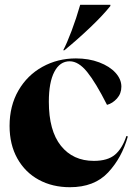

<svg xmlns="http://www.w3.org/2000/svg" viewBox="-20 -767 555 802"><path d="M20 -241Q20 -325 57 -389Q94 -453 157.5 -488Q221 -523 297 -523Q351 -523 394.5 -506.5Q438 -490 462.5 -463Q487 -436 487 -405Q487 -376 468.5 -355.5Q450 -335 427 -329Q380 -422 344 -466.5Q308 -511 271 -511Q230 -511 207 -467Q184 -423 184 -342Q184 -221 234.5 -158Q285 -95 372 -95Q430 -95 460.5 -121Q491 -147 508 -199L514 -197Q489 -108 431.5 -46.5Q374 15 272 15Q199 15 142 -16Q85 -47 52.5 -105Q20 -163 20 -241ZM315 -747H441V-742Q410 -703 357 -652.5Q304 -602 249 -557H244Q259 -585 279 -638Q299 -691 315 -747Z"/></svg>

Font: Nyght Serif Bold
Style: Regular
Weight: 700
Designer: Maksym Kobuzan
Version: Version 0.410